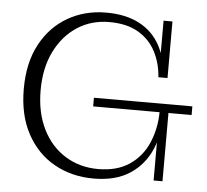

<svg xmlns="http://www.w3.org/2000/svg" viewBox="-51 -749 882 818"><g transform="rotate(5 390.0 -340.5)"><path d="M378 14Q284 14 209.5 -28Q135 -70 92 -149.5Q49 -229 49 -341Q49 -453 91.5 -532Q134 -611 207 -653Q280 -695 371 -695Q455 -695 513 -664.5Q571 -634 602 -577Q633 -520 634 -440H616Q612 -500 586.5 -549Q561 -598 512 -627Q463 -656 388 -656Q311 -656 251 -617Q191 -578 156 -507.5Q121 -437 121 -341Q121 -246 156 -175.5Q191 -105 253 -66.5Q315 -28 394 -28Q474 -28 527 -63.5Q580 -99 606.5 -159.5Q633 -220 634 -292H653Q653 -205 624 -136Q595 -67 534 -26.5Q473 14 378 14ZM634 0V-212L653 -292H672V0ZM350 -292V-329H771V-292ZM634 -440 617 -486V-682H655V-440Z"/></g></svg>

Font: Montagu Slab 144pt Light
Style: Regular
Weight: 300
Designer: Florian Karsten
Foundry: Florian Karsten
Version: Version 1.000